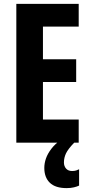

<svg xmlns="http://www.w3.org/2000/svg" viewBox="-20 -734 467 988"><path d="M385 0H64V-714H385V-597H201V-429H372V-312H201V-119H385ZM309 102Q309 121 320 133.5Q331 146 351 146Q364 146 372.5 143Q381 140 387 137V221Q377 226 360.5 230Q344 234 323 234Q265 234 236.5 206.5Q208 179 208 130Q208 106 216.5 81.5Q225 57 244 32Q263 7 294 -15L362 0Q330 33 319.5 55.5Q309 78 309 102Z"/></svg>

Font: Noto Sans Khmer ExtraCondensed
Style: Bold
Weight: 700
Width: 2
Designer: Danh Hong and the Monotype Design Team
Foundry: Monotype Imaging Inc.
Version: Version 2.004